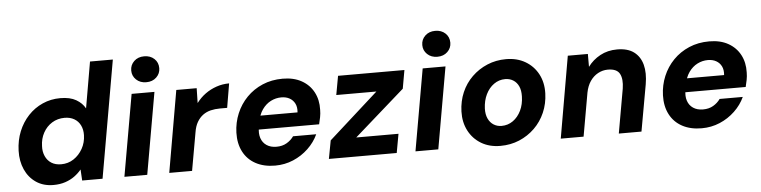

<svg xmlns="http://www.w3.org/2000/svg" viewBox="-45 -942 4650 1173"><g transform="rotate(-5 2280.0 -355.5)"><path d="M242 12Q181 12 136.5 -18Q92 -48 69 -99.5Q46 -151 48 -215Q50 -279 72 -333Q94 -387 132 -427.5Q170 -468 220.5 -490.5Q271 -513 329 -513Q389 -513 426 -491.5Q463 -470 481 -437L530 -720H670L544 0H419L415 -68Q397 -46 372.5 -28Q348 -10 315.5 1Q283 12 242 12ZM300 -110Q343 -110 377 -132.5Q411 -155 432 -192.5Q453 -230 454 -275Q455 -309 442 -335.5Q429 -362 404 -376.5Q379 -391 345 -391Q302 -391 268 -370Q234 -349 214 -312.5Q194 -276 193 -231Q191 -197 203.5 -169Q216 -141 240.5 -125.5Q265 -110 300 -110Z M678 0 766 -501H906L818 0ZM862 -564Q824 -564 800 -587Q776 -610 776 -643Q776 -677 800 -700Q824 -723 862 -723Q900 -723 924 -700.5Q948 -678 948 -643Q948 -610 924 -587Q900 -564 862 -564Z M953 0 1040 -501H1165L1163 -410Q1187 -442 1218 -464.5Q1249 -487 1286.5 -500Q1324 -513 1365 -513L1340 -365H1296Q1265 -365 1238.5 -358.5Q1212 -352 1191 -336.5Q1170 -321 1155 -295.5Q1140 -270 1134 -231L1093 0Z M1602 12Q1533 12 1483 -15Q1433 -42 1407 -92Q1381 -142 1383 -209Q1385 -271 1408 -326Q1431 -381 1472 -423Q1513 -465 1569 -489Q1625 -513 1693 -513Q1761 -513 1809 -486Q1857 -459 1882 -412Q1907 -365 1905 -304Q1905 -281 1900.5 -258Q1896 -235 1891 -216H1482L1497 -300H1766Q1769 -332 1758 -354Q1747 -376 1725.5 -388Q1704 -400 1675 -400Q1641 -400 1610.5 -384.5Q1580 -369 1558 -338Q1536 -307 1528 -260L1523 -230Q1516 -193 1525.5 -164Q1535 -135 1559.5 -118.5Q1584 -102 1620 -102Q1656 -102 1682.5 -117.5Q1709 -133 1726 -157H1868Q1846 -109 1805.5 -70.5Q1765 -32 1713 -10Q1661 12 1602 12Z M1932 0 1953 -112 2257 -385H2011L2032 -501H2439L2419 -388L2110 -116H2369L2348 0Z M2463 0 2551 -501H2691L2603 0ZM2647 -564Q2609 -564 2585 -587Q2561 -610 2561 -643Q2561 -677 2585 -700Q2609 -723 2647 -723Q2685 -723 2709 -700.5Q2733 -678 2733 -643Q2733 -610 2709 -587Q2685 -564 2647 -564Z M2983 12Q2916 12 2866 -18Q2816 -48 2789 -100Q2762 -152 2764 -218Q2766 -281 2789 -334.5Q2812 -388 2853 -428Q2894 -468 2947.5 -490.5Q3001 -513 3063 -513Q3130 -513 3180.5 -483.5Q3231 -454 3258.5 -402.5Q3286 -351 3284 -284Q3282 -221 3258.5 -167Q3235 -113 3194 -73Q3153 -33 3099.5 -10.5Q3046 12 2983 12ZM3001 -109Q3040 -109 3071 -131Q3102 -153 3120.5 -191Q3139 -229 3140 -278Q3141 -315 3129.5 -340Q3118 -365 3096.5 -378.5Q3075 -392 3047 -392Q3009 -392 2978 -370Q2947 -348 2928.5 -310Q2910 -272 2908 -223Q2907 -187 2919 -161.5Q2931 -136 2952.5 -122.5Q2974 -109 3001 -109Z M3354 0 3441 -501H3564V-422Q3594 -463 3640 -488Q3686 -513 3744 -513Q3809 -513 3847 -484.5Q3885 -456 3898.5 -405.5Q3912 -355 3900 -285L3849 0H3710L3758 -272Q3767 -330 3749.5 -362.5Q3732 -395 3677 -395Q3645 -395 3616.5 -379.5Q3588 -364 3568.5 -335.5Q3549 -307 3541 -266L3494 0Z M4218 12Q4149 12 4099 -15Q4049 -42 4023 -92Q3997 -142 3999 -209Q4001 -271 4024 -326Q4047 -381 4088 -423Q4129 -465 4185 -489Q4241 -513 4309 -513Q4377 -513 4425 -486Q4473 -459 4498 -412Q4523 -365 4521 -304Q4521 -281 4516.5 -258Q4512 -235 4507 -216H4098L4113 -300H4382Q4385 -332 4374 -354Q4363 -376 4341.5 -388Q4320 -400 4291 -400Q4257 -400 4226.5 -384.5Q4196 -369 4174 -338Q4152 -307 4144 -260L4139 -230Q4132 -193 4141.5 -164Q4151 -135 4175.5 -118.5Q4200 -102 4236 -102Q4272 -102 4298.5 -117.5Q4325 -133 4342 -157H4484Q4462 -109 4421.5 -70.5Q4381 -32 4329 -10Q4277 12 4218 12Z"/></g></svg>

Font: DM Sans 18pt ExtraBold
Style: Italic
Weight: 800
Italic angle: -10°
Designer: Colophon Foundry, Jonny Pinhorn
Foundry: Colophon Foundry
Version: Version 4.004;gftools[0.9.30]